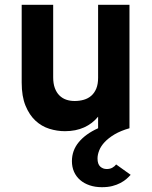

<svg xmlns="http://www.w3.org/2000/svg" viewBox="-20 -531 631 795"><path d="M401.9 244.1Q374 244.1 351.1 236.3Q328.1 228.5 311.8 214.4Q295.4 200.2 286.6 180.4Q277.8 160.6 277.8 136.2Q277.8 91.8 306.2 57.6Q334.5 23.4 386.2 0V-47.9Q362.8 -19 328.1 -3.4Q293.5 12.2 249 12.2Q216.3 12.2 184.3 2.2Q152.3 -7.8 127 -31.2Q101.6 -54.7 85.7 -93.3Q69.8 -131.8 69.8 -189V-511.2H200.2V-210.9Q200.2 -185.1 207 -166.5Q213.9 -147.9 225.8 -136Q237.8 -124 253.9 -118.4Q270 -112.8 289.1 -112.8Q309.1 -112.8 326.9 -117.9Q344.7 -123 357.9 -134.5Q371.1 -146 378.7 -164.3Q386.2 -182.6 386.2 -209V-511.2H516.1V0Q480 10.3 454.8 25.1Q429.7 40 413.8 56.9Q397.9 73.7 390.9 91.6Q383.8 109.4 383.8 125Q383.8 148.4 395 158.7Q406.2 168.9 421.9 168.9Q435.5 168.9 445.3 163.3Q455.1 157.7 460.9 149.9L521 192.9Q513.7 201.2 503.2 210.2Q492.7 219.2 478.3 226.8Q463.9 234.4 445.1 239.3Q426.3 244.1 401.9 244.1Z"/></svg>

Font: Overpass
Style: Bold
Weight: 700
Designer: Delve Withrington
Foundry: Delve Fonts
Version: Version 1.001